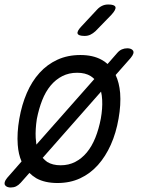

<svg xmlns="http://www.w3.org/2000/svg" viewBox="-38 -805 658 855"><path d="M218 10Q162 10 124 -11Q107 -21 93 -35L54 9Q44 20 33.5 25Q23 30 9 30Q2 30 -5 27.5Q-12 25 -15.5 19.5Q-19 14 -17 6Q-15 -2 -6 -13L58 -86Q44 -118 41 -160Q37 -213 48 -276Q59 -339 81.5 -391Q104 -443 138 -480.5Q172 -518 217.5 -539Q263 -560 320 -560Q376 -560 414 -539Q429 -531 441 -520L483 -568Q493 -580 504.5 -585Q516 -590 529 -590Q537 -590 544 -587.5Q551 -585 554.5 -579.5Q558 -574 555.5 -566Q553 -558 544 -547L477 -471Q493 -437 497 -391Q501 -339 490 -277Q479 -213 455.5 -160.5Q432 -108 398 -70Q364 -32 319 -11Q274 10 218 10ZM232 -69Q268 -69 297 -84Q326 -99 348.5 -126Q371 -153 386.5 -191.5Q402 -230 411 -277Q419 -322 417 -360Q416 -380 412 -397L152 -102Q161 -92 172 -84Q196 -69 232 -69ZM124 -161 382 -453Q375 -460 366 -466Q342 -481 305.5 -481Q269 -481 239.5 -466Q210 -451 187.5 -424Q165 -397 150 -359Q135 -321 126 -275Q119 -229 121 -191Q122 -175 124 -161ZM339 -645Q311 -645 307.5 -655.5Q304 -666 325 -688L394 -762Q404 -773 416.5 -779Q429 -785 444 -785Q472 -785 476 -774Q480 -763 458 -739L387 -666Q376 -656 364.5 -650.5Q353 -645 339 -645Z"/></svg>

Font: Maple Mono Light
Style: Italic
Weight: 300
Italic angle: -10°
Monospace: yes
Designer: subframe7536
Version: Version 7.000